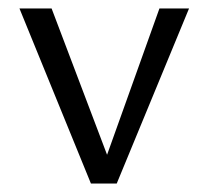

<svg xmlns="http://www.w3.org/2000/svg" viewBox="-20 -434 492 454"><path d="M195 0 26 -414H102L251 -21L216 -20L357 -414H427L256 0Z"/></svg>

Font: Ysabeau Office
Style: Regular
Weight: 400
Designer: Christian Thalmann (Catharsis Fonts)
Version: Version 2.001;gftools[0.9.30]; featfreeze: tnum,lnum,ss02